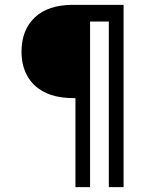

<svg xmlns="http://www.w3.org/2000/svg" viewBox="-20 -648 653 794"><path d="M491 126H430V-559H352.5V126H292V-242Q231 -242 191 -255.5Q130.5 -276.5 99.8 -322.8Q69 -369 69 -434.5Q69 -524 124 -576Q179 -628 282 -628H491Z"/></svg>

Font: Betina Sans
Style: Regular
Weight: 400
Designer: Jonathan Pinhorn (font) & Cristiano Sobral (main changes)
Version: Version 2.001;April 28, 2021;FontCreator 13.0.0.2655 32-bit;